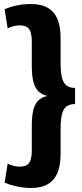

<svg xmlns="http://www.w3.org/2000/svg" viewBox="-20 -827 406 954"><path d="M132 -807Q186 -807 218.5 -787.5Q251 -768 266 -731Q281 -694 281 -639V-515Q281 -473 287 -445Q293 -417 309 -403.5Q325 -390 353 -390V-310Q325 -310 309 -297Q293 -284 287 -256Q281 -228 281 -185V-61Q281 -7 266 30.5Q251 68 218.5 87.5Q186 107 132 107Q99 107 64.5 99.5Q30 92 3 81L18 -14Q32 -7 48 -3Q64 1 78 1Q112 1 125 -18Q138 -37 138 -79V-201Q138 -245 144.5 -276Q151 -307 168.5 -326Q186 -345 217 -350Q189 -356 171.5 -372.5Q154 -389 146 -420Q138 -451 138 -499V-621Q138 -663 125 -682Q112 -701 78 -701Q64 -701 48 -697Q32 -693 18 -686L3 -781Q30 -793 64 -800Q98 -807 132 -807Z"/></svg>

Font: Pathway Extreme Condensed
Style: Bold
Weight: 700
Width: 3
Version: Version 1.001;gftools[0.9.26]